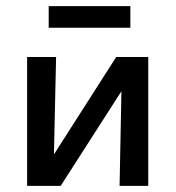

<svg xmlns="http://www.w3.org/2000/svg" viewBox="-20 -603 570 623"><path d="M403 -583V-513H138V-583ZM461 -418V0H368L374 -307L177 0H68V-418H162L155 -102L357 -418Z"/></svg>

Font: EauTest Semibold
Style: Regular
Weight: 600
Designer: Christian Thalmann (Catharsis Fonts)
Version: Version 0.001;PS 000.001;hotconv 1.0.88;makeotf.lib2.5.64775